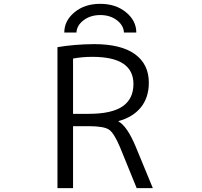

<svg xmlns="http://www.w3.org/2000/svg" viewBox="-20 -967 1040 987"><path d="M680.7 -799.8H617.2Q615.2 -836.9 580.6 -863.3Q545.9 -889.6 495.6 -889.6Q445.3 -889.6 410.2 -863.3Q375 -836.9 373 -799.8H310.5Q310.5 -860.4 362.8 -903.8Q415 -947.3 495.1 -947.3Q575.2 -947.3 627.9 -903.8Q680.7 -860.4 680.7 -799.8ZM355.5 -318.4V0H275.4V-724.6Q362.3 -739.3 462.9 -740.2Q602.5 -740.2 673.8 -688.5Q745.1 -636.7 745.1 -542Q745.1 -465.8 704.1 -415Q663.1 -364.3 588.9 -344.7V-342.8Q633.8 -318.4 677.7 -212.9L765.6 0H682.6L596.7 -210.9Q566.4 -283.2 540 -300.8Q513.7 -318.4 435.5 -318.4ZM355.5 -381.8H435.5Q554.7 -381.8 610.4 -420.4Q666 -459 666 -535.2Q666 -674.8 455.1 -674.8Q402.3 -674.8 355.5 -666Z"/></svg>

Font: GenEi Gothic M SemiLight
Style: Regular
Weight: 350
Designer: o_tamon (Modified); [Source Han Sans]
Ryoko NISHIZUKA  (kana & ideographs); Paul D. Hunt (Latin, Greek & Cyrillic); Wenl
Version: Version 1.1a;Original Version 1.004